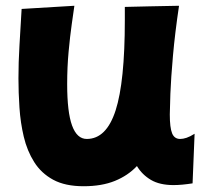

<svg xmlns="http://www.w3.org/2000/svg" viewBox="-20 -564 729 666"><path d="M270 82Q206 82 164.5 59.5Q123 37 98.5 -2Q74 -41 62.5 -89.5Q51 -138 47.5 -190.5Q44 -243 44 -292Q44 -348 47.5 -406Q51 -464 55 -533L238 -544L229 -481Q223 -439 218 -385Q213 -331 213 -272Q213 -175 230 -128.5Q247 -82 281 -82Q349 -82 381 -181Q413 -280 413 -494V-540L498 -542L601 -544Q587 -450 580 -371Q573 -292 571 -238.5Q569 -185 569 -167Q569 -121 577 -101.5Q585 -82 605 -82Q615 -82 627 -86Q639 -90 655 -100L648 72Q610 78 582 78Q534 78 503.5 60Q473 42 455 12Q424 45 378.5 63.5Q333 82 270 82Z"/></svg>

Font: Mochiy Pop One
Style: Regular
Weight: 400
Designer: FONTDASU
Foundry: FONTDASU / Google Inc. / Adobe
Version: Version 2.000